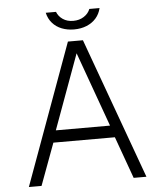

<svg xmlns="http://www.w3.org/2000/svg" viewBox="-59 -931 818 981"><g transform="rotate(-5 350.5 -440.0)"><path d="M49 0 312.5 -723H389.5L652 0H586.5L509 -215H193.5L114 0ZM211.5 -276.5H489.5L351.5 -659.5ZM488.5 -879.5Q481.5 -849.5 462.5 -827.8Q443.5 -806 414.5 -794Q385.5 -782 349.5 -782Q315.5 -782 286.8 -793.2Q258 -804.5 238.8 -826.5Q219.5 -848.5 212.5 -879.5H265Q274 -856 296 -841Q318 -826 349.5 -826Q380.5 -826 403.8 -841Q427 -856 436 -879.5Z"/></g></svg>

Font: Public Sans Thin ExtraLight
Style: Regular
Weight: 250
Version: Version 1.007